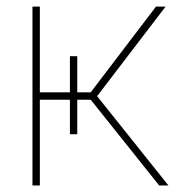

<svg xmlns="http://www.w3.org/2000/svg" viewBox="-20 -566 552 586"><path d="M79.1 0V-545.9H101.6V-284.2H256.8L456.1 -545.9H485.4L276.4 -272.5L494.1 0H465.8L256.8 -261.7H101.6V0ZM193.4 -394.5H215.8V-156.2H193.4Z"/></svg>

Font: Inter 24pt Thin
Style: Regular
Weight: 250
Designer: Rasmus Andersson
Foundry: rsms
Version: Version 4.001;git-66647c0bb